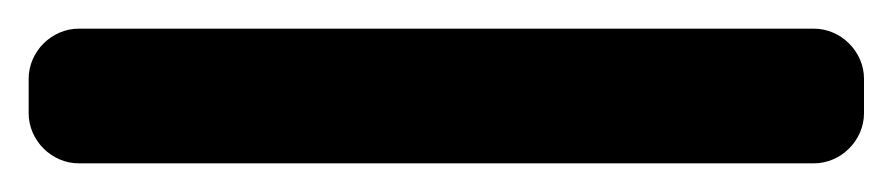

<svg xmlns="http://www.w3.org/2000/svg" viewBox="-20 90 623 134"><path d="M583 169V145C583 126 567 110 548 110H35C16 110 0 126 0 145V169C0 188 16 204 35 204H548C567 204 583 188 583 169Z"/></svg>

Font: Trueno
Style: RoundBd
Weight: 700
Designer: Julieta Ulanovsky, Jasper
Foundry: Julieta Ulanovsky, Cannot Into Space Fonts
Version: Version 3.001